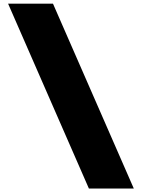

<svg xmlns="http://www.w3.org/2000/svg" viewBox="-20 -997 787 1065"><path d="M273.9 -976.6 722.2 48.8H473.1L24.9 -976.6Z"/></svg>

Font: Wilelessous
Style: Regular
Weight: 400
Designer: Kristopher Martin
Foundry: Kristopher Martin
Version: Version 1.0; ttfautohint (v1.8.4.7-5d5b)